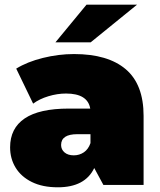

<svg xmlns="http://www.w3.org/2000/svg" viewBox="-20 -787 679 817"><path d="M591 -294V0H420L381 -72Q342 10 226 10Q161 10 115.5 -12.5Q70 -35 46.5 -73.5Q23 -112 23 -160Q23 -241 85 -283Q147 -325 273 -325H364Q353 -389 261 -389Q224 -389 186 -377.5Q148 -366 121 -346L49 -495Q96 -524 162.5 -540.5Q229 -557 295 -557Q439 -557 515 -492.5Q591 -428 591 -294ZM365 -178V-216H309Q240 -216 240 -170Q240 -151 254.5 -138.5Q269 -126 294 -126Q318 -126 337 -139Q356 -152 365 -178ZM348 -767H563L366 -607H216Z"/></svg>

Font: AtCorfu Sans
Style: AtCorfu Sans Black
Weight: 900
Designer: Kostas Teopoulos
Foundry: Kostas Teopoulos
Version: Version 1.00 July 8, 2025, initial release